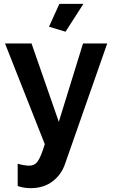

<svg xmlns="http://www.w3.org/2000/svg" viewBox="-20 -750 590 999"><path d="M72 102Q89 107 105 109.5Q121 112 132 112Q145 112 156 107Q167 102 176 89.5Q185 77 194 55Q203 33 213 0L6 -524H144L286 -116L412 -524H538L318 104Q299 159 253 194Q207 229 139 229Q123 229 106.5 226.5Q90 224 72 218ZM321 -585 235 -611 289 -730H414Z"/></svg>

Font: IngvarSans
Style: Bold
Weight: 700
Version: Version 3.000